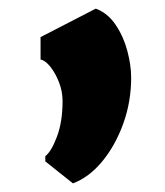

<svg xmlns="http://www.w3.org/2000/svg" viewBox="-20 -175 382 445"><path d="M85 199V187Q99.5 175.5 112.2 141.2Q125 107 125 59Q125 37 116.8 15.8Q108.5 -5.5 96.8 -20.2Q85 -35 74 -37V-89L202 -155Q230 -144.5 248.2 -117.2Q266.5 -90 275.2 -56.8Q284 -23.5 284 5Q284 60.5 265.8 111.2Q247.5 162 217 199Q186.5 236 149 250Z"/></svg>

Font: Merriweather Sans ExtraBold
Style: Regular
Weight: 800
Designer: Eben Sorkin
Foundry: Eben Sorkin
Version: Version 2.001; ttfautohint (v1.8.3)